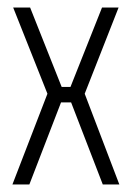

<svg xmlns="http://www.w3.org/2000/svg" viewBox="-20 -490 350 510"><path d="M253 0 160 -241 251 -470H295L205 -241L297 0ZM13 0 106 -241 15 -470H60L151 -241L58 0ZM123 -218V-259H189V-218Z"/></svg>

Font: Smooch Sans Thin
Style: Regular
Weight: 400
Version: Version 1.010